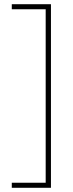

<svg xmlns="http://www.w3.org/2000/svg" viewBox="-20 -734 346 912"><path d="M36 134V158H222V-714H36V-690H197V134Z"/></svg>

Font: Noto Sans Arabic ExtCond Thin
Style: Regular
Weight: 100
Width: 2
Designer: Monotype Design Team, Nadine Chahine, Nizar Qandah and Khaled Hosny
Foundry: Monotype Imaging Inc.
Version: Version 2.012